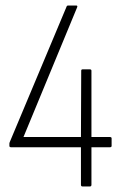

<svg xmlns="http://www.w3.org/2000/svg" viewBox="-20 -675 442 695"><path d="M279 0Q273 0 273 -6V-142H20Q14 -142 14 -147V-151Q14 -154 14 -156Q14 -158 15 -160L221 -651Q222 -655 227 -655H256Q262 -655 259 -648L65 -179H273L274 -419Q274 -424 279 -424H305Q311 -424 311 -419V-179H378Q384 -179 384 -174V-147Q384 -142 378 -142H311V-6Q311 0 305 0Z"/></svg>

Font: Sofia Sans Condensed ExtraLight
Style: Regular
Weight: 250
Version: Version 4.100